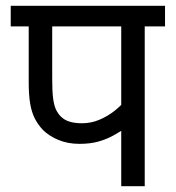

<svg xmlns="http://www.w3.org/2000/svg" viewBox="-20 -642 608 662"><path d="M479 -551V0H398V-227L417 -203Q396 -189 372 -175.5Q348 -162 319.5 -154Q291 -146 254 -146Q214 -146 181.5 -159.5Q149 -173 128 -194Q111 -212 100 -233.5Q89 -255 84 -285Q79 -315 79 -358V-551H17V-622H549V-551ZM398 -551H160V-369Q160 -328 163 -304Q166 -280 172.5 -265.5Q179 -251 190 -240Q202 -228 220 -222.5Q238 -217 263 -217Q294 -217 322.5 -229Q351 -241 374.5 -259.5Q398 -278 414 -298L398 -246Z"/></svg>

Font: hingu115
Style: Book
Weight: 400
Designer: Jelle Bosma - Monotype Design Team
Foundry: Monotype Imaging Inc.
Version: Version 2.003